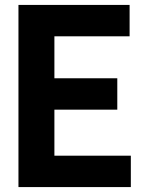

<svg xmlns="http://www.w3.org/2000/svg" viewBox="-20 -760 577 780"><path d="M201 -127.5H511.5V0H55V-740H506.5V-612.5H201V-442H456.5V-314.5H201Z"/></svg>

Font: Encode Sans Condensed
Style: Bold
Weight: 700
Width: 3
Designer: Multiple Designers
Foundry: Impallari Type
Version: Version 2.000